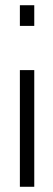

<svg xmlns="http://www.w3.org/2000/svg" viewBox="-20 -716 202 734"><path d="M111 -448V-2H56V-448ZM111 -696V-617H56V-696Z"/></svg>

Font: Fundamental  Brigade Scvhlank
Style: Regular
Weight: 100
Designer: Peter Wiegel, original typeface by Arno Drescher 1935
Foundry: Peter Wiegel
Version: Version 0.000 2012 initial release